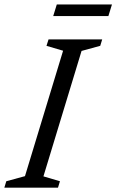

<svg xmlns="http://www.w3.org/2000/svg" viewBox="-38 -864 536 884"><path d="M252.5 -630.5 176 -653 185.5 -682.5H432.5L423.5 -653L337.5 -629.5L162 -52L238 -29.5L229 0H-18L-9 -29.5L77 -53ZM207 -790 223.5 -843.5H477.5L461 -790Z"/></svg>

Font: Newsreader 14pt
Style: Italic
Weight: 400
Italic angle: -17°
Designer: Hugues Gentile
Foundry: Production Type
Version: Version 1.003